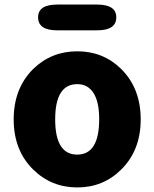

<svg xmlns="http://www.w3.org/2000/svg" viewBox="-20 -808 677 842"><path d="M125 -65Q40 -149 40 -284.5Q40 -420 125 -505Q205 -583 319 -583Q433 -583 512 -505Q597 -420 597 -284.5Q597 -149 512 -65Q433 14 319 14Q205 14 125 -65ZM415 -285Q415 -358 392 -397Q367 -439 319 -439Q222 -439 222 -284.5Q222 -130 318.5 -130Q415 -130 415 -285ZM231 -675Q147 -675 147 -732Q147 -788 231 -788H406Q490 -788 490 -732Q490 -675 406 -675Z"/></svg>

Font: Resource Han Rounded KR Heavy
Style: Regular
Weight: 900
Designer: Cyano Hao (round all glyphs); Ryoko NISHIZUKA 西塚涼子 (kana, bopomofo & ideographs); Paul D. Hunt (Latin, Greek & Cyrillic)
Foundry: Cyano Hao
Version: 0.990